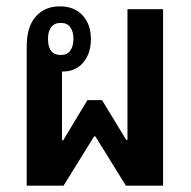

<svg xmlns="http://www.w3.org/2000/svg" viewBox="-20 -584 601 604"><path d="M64 -437Q64 -500 92.5 -532Q121 -564 168 -564Q214 -564 240 -535.5Q266 -507 266 -461Q266 -416 242 -387.5Q218 -359 177 -359H175V-143H179L255 -269H301L377 -144H381V-555H493V0H376L280 -155H276L180 0H64ZM171 -411Q191 -411 201 -424.5Q211 -438 211 -462Q211 -485 201 -498.5Q191 -512 171 -512Q151 -512 141 -498.5Q131 -485 131 -462Q131 -411 171 -411Z"/></svg>

Font: Noto Sans Thai Looped Condensed SemiBold
Style: Regular
Weight: 600
Width: 3
Designer: Sasikarn Vongin, Ben Mitchell
Foundry: The Fontpad Ltd
Version: Version 1.001; ttfautohint (v1.8.4.7-5d5b)